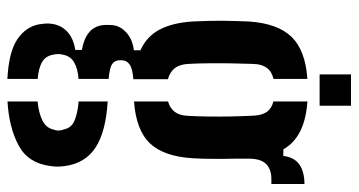

<svg xmlns="http://www.w3.org/2000/svg" viewBox="-240 -523 947 507"><g transform="rotate(90 233.5 -269.5)"><path d="M188.4 184.5Q117.6 180.9 84 158.4Q50.4 135.8 44 99.9Q43 93.6 42.3 84.9Q41.6 76.1 42.7 69Q45.4 43.9 63.1 26.9Q80.8 9.9 111.9 5.3V-12.2Q51.8 -22.8 46.4 -67.2Q45.4 -76.6 45.8 -81.7Q46.2 -86.8 46.4 -93.6Q48.6 -114.1 66.6 -130.2Q84.6 -146.3 112.8 -149.5V-166.8Q76.2 -183.2 58.1 -217.5Q40 -251.8 36.7 -305.2Q35.7 -328.2 35.2 -346.3Q34.7 -364.4 34.8 -380.7Q34.9 -397.1 35.4 -414.5Q35.9 -432 36.7 -453Q41.9 -529.3 77.3 -565.9Q112.7 -602.4 188.4 -607.7V-518.2Q168.8 -513.6 159.2 -500.6Q149.5 -487.6 148.8 -465.2Q147.8 -437.1 147.3 -406.9Q146.8 -376.8 147.1 -347.6Q147.3 -318.4 148.8 -292.6Q150 -270.2 160.3 -257.2Q170.6 -244.3 189.1 -239.5V-148.1Q161.6 -146.1 150.3 -138.3Q139.1 -130.4 139.1 -116.7Q139.1 -116 139.1 -114.8Q139.1 -113.7 139.1 -112.5Q139.1 -98.9 149.1 -92.1Q159.1 -85.3 188.4 -82.9V-3.5Q160.1 -1.2 143.9 8.7Q127.7 18.6 124.4 38Q122.5 44.2 122.8 51.3Q123.1 58.4 124.4 64.1Q128.2 84.1 144.3 93.2Q160.5 102.2 188.4 104.5ZM248 184.2V104.7Q278.8 101.7 298.3 91.9Q317.8 82.2 322.3 62.4Q325 55.1 324.7 48.6Q324.5 42.1 321.5 34.3Q317.5 15.1 297.9 7Q278.3 -1.2 248 -3.6V-80.4Q328.4 -75.4 369.7 -48.2Q411.1 -21.1 418.4 32.2Q419.5 39.1 419.9 49.4Q420.3 59.6 418.4 70.9Q411.1 129.5 364.2 154.8Q317.3 180.1 248 184.2ZM248 -149.9V-239.7Q265.5 -244.8 275 -257Q284.6 -269.1 285.8 -290.5Q287.3 -316.6 287.7 -346.3Q288.1 -376 287.5 -406.9Q286.8 -437.9 285.3 -467.4Q284.1 -488.5 275.2 -500.9Q266.3 -513.3 248 -517.9V-607.7Q342.3 -601.4 374.3 -544.2H391.8Q395 -572.2 413.7 -586Q432.4 -599.7 465.9 -600V-512.6H452.5Q427.4 -512.6 413.2 -498.8Q398.9 -485 398.9 -451.8V-425.1Q399.4 -402.3 399.5 -384.3Q399.7 -366.3 399.4 -347.8Q399.2 -329.3 397.9 -305.2Q393.3 -228.9 358.8 -192.2Q324.3 -155.5 248 -149.9ZM176.4 -640V-722.9H259.2V-640Z"/></g></svg>

Font: Big Shoulders Stencil Text Thin
Style: Regular
Weight: 100
Designer: Patric King
Foundry: XO Type Co
Version: Version 2.001